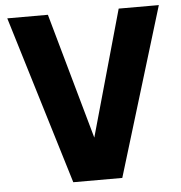

<svg xmlns="http://www.w3.org/2000/svg" viewBox="-53 -792 794 843"><g transform="rotate(-5 344.5 -371.0)"><path d="M10 -742H189L345 -187L501 -742H678L452 0H236Z"/></g></svg>

Font: Exo ExtraBold
Style: Regular
Weight: 800
Designer: Natanael Gama
Foundry: Natanael Gama
Version: Version 1.500